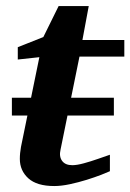

<svg xmlns="http://www.w3.org/2000/svg" viewBox="-20 -606 433 638"><path d="M393.1 -418H244.1L181.2 -108.9Q175.8 -85.9 186.3 -71.5Q196.8 -57.1 220.2 -57.1Q235.8 -57.1 259 -63.5Q282.2 -69.8 305.7 -78.1Q329.1 -86.4 345.2 -91.8V-37.1Q336.9 -33.2 316.2 -25.1Q295.4 -17.1 268.1 -8.5Q240.7 0 212.2 6.1Q183.6 12.2 160.2 12.2Q102.5 12.2 74.2 -13.4Q45.9 -39.1 45.9 -78.1Q45.9 -87.9 46.9 -97.7Q47.9 -107.4 49.8 -118.2L110.8 -416L39.1 -408.2V-449.2L124 -482.9L174.8 -585.9H274.9L253.9 -473.1H393.1ZM358.4 -222.2H19.5V-281.2H358.4Z"/></svg>

Font: Charis
Style: Bold Italic
Weight: 700
Italic angle: -11°
Designer: Walt Agee, Miriam Martin, Annie Olsen, Victor Gaultney, Lorna Priest, Alan Ward, Bob Hallissy, Martin Hosken, Sharon Cor
Foundry: SIL Global
Version: Version 7.000